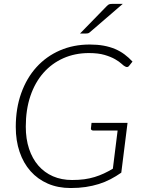

<svg xmlns="http://www.w3.org/2000/svg" viewBox="-20 -940 724 968"><path d="M343.5 -32.5Q377 -32.5 404.8 -36.2Q432.5 -40 457 -47.5Q481.5 -55 504 -65.5Q526.5 -76 549 -89.5L573 -282H449.5Q444 -282 440.8 -285.2Q437.5 -288.5 438.5 -293L441.5 -320.5H623L591.5 -69.5Q565 -51 537.2 -36.5Q509.5 -22 478.2 -12.2Q447 -2.5 412 2.8Q377 8 336 8Q272.5 8 221.2 -14.2Q170 -36.5 134 -77Q98 -117.5 78.8 -174.2Q59.5 -231 59.5 -300Q59.5 -393.5 87 -470.2Q114.5 -547 164 -601.5Q213.5 -656 282 -685.8Q350.5 -715.5 432.5 -715.5Q471 -715.5 502.5 -709.8Q534 -704 560 -693Q586 -682 607.5 -666Q629 -650 648 -629.5L632.5 -610Q624.5 -597.5 611.5 -604.5Q604.5 -607.5 592.8 -618.5Q581 -629.5 560.2 -641.5Q539.5 -653.5 507.5 -663Q475.5 -672.5 428.5 -672.5Q358 -672.5 299.5 -646.5Q241 -620.5 198.8 -572.5Q156.5 -524.5 133.2 -455.8Q110 -387 110 -301.5Q110 -239.5 126.5 -189.8Q143 -140 173.5 -105Q204 -70 247 -51.2Q290 -32.5 343.5 -32.5ZM599 -920.5 432.5 -777Q427.5 -773 423.5 -772Q419.5 -771 413.5 -771H383.5L518.5 -909.5Q525 -916.5 530.8 -918.5Q536.5 -920.5 547.5 -920.5Z"/></svg>

Font: Lato Light
Style: Italic
Weight: 300
Italic angle: -7°
Designer: Lukasz Dziedzic
Foundry: tyPoland Lukasz Dziedzic
Version: Version 2.007; 2014-02-27